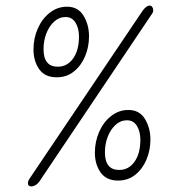

<svg xmlns="http://www.w3.org/2000/svg" viewBox="-20 -640 629 688"><path d="M86 0 490 -600Q504 -620 516 -620Q522 -620 525.5 -615Q529 -610 529 -604Q529 -596 525 -591L122 9Q115 19 107 23.5Q99 28 93 28Q80 28 80 16Q80 9 86 0ZM183 -363Q141 -363 120.5 -392Q100 -421 100 -463Q100 -503 115.5 -538Q131 -573 158.5 -594.5Q186 -616 220 -616Q260 -616 279.5 -583.5Q299 -551 299 -510Q299 -472 285 -438.5Q271 -405 245 -384Q219 -363 183 -363ZM187 -401Q221 -401 242 -430.5Q263 -460 263 -509Q263 -539 250.5 -559Q238 -579 215 -579Q192 -579 174 -562.5Q156 -546 146 -520Q136 -494 136 -464Q136 -401 187 -401ZM403 7Q361 7 340.5 -22Q320 -51 320 -93Q320 -133 335.5 -168Q351 -203 378.5 -224.5Q406 -246 440 -246Q480 -246 499.5 -213.5Q519 -181 519 -140Q519 -102 505 -68.5Q491 -35 465 -14Q439 7 403 7ZM407 -31Q441 -31 462 -60.5Q483 -90 483 -139Q483 -169 470.5 -189Q458 -209 435 -209Q412 -209 394 -192.5Q376 -176 366 -150Q356 -124 356 -94Q356 -31 407 -31Z"/></svg>

Font: Send Flowers
Style: Regular
Weight: 400
Designer: Robert E. Leuschke
Foundry: Robert E. Leuschke
Version: Version 1.010; ttfautohint (v1.8.4.7-5d5b)